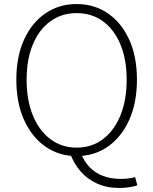

<svg xmlns="http://www.w3.org/2000/svg" viewBox="-20 -761 760 952"><path d="M360 13Q273 13 205.5 -34Q138 -81 99.5 -166Q61 -251 61 -366Q61 -481 99.5 -565Q138 -649 205.5 -695Q273 -741 360 -741Q447 -741 514.5 -695Q582 -649 620.5 -565Q659 -481 659 -366Q659 -251 620.5 -166Q582 -81 514.5 -34Q447 13 360 13ZM360 -29Q435 -29 490.5 -71Q546 -113 577 -188.5Q608 -264 608 -366Q608 -467 577 -541Q546 -615 490.5 -655.5Q435 -696 360 -696Q286 -696 230 -655.5Q174 -615 143 -541Q112 -467 112 -366Q112 -264 143 -188.5Q174 -113 230 -71Q286 -29 360 -29ZM572 171Q509 171 460 148.5Q411 126 378 87Q345 48 328 0L381 -2Q396 38 423.5 67Q451 96 490 111Q529 126 577 126Q602 126 619.5 123.5Q637 121 650 117L661 158Q647 163 623 167Q599 171 572 171Z"/></svg>

Font: Noto Sans SC Thin ExtraLight
Style: Regular
Weight: 250
Version: Version 2.004-H2;hotconv 1.0.118;makeotfexe 2.5.65603